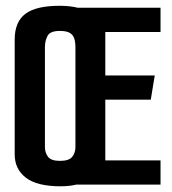

<svg xmlns="http://www.w3.org/2000/svg" viewBox="-20 -647 603 673"><path d="M192.6 6Q109.8 6 70.7 -24.1Q31.5 -54.2 31.5 -105.8V-508.3Q31.5 -570.7 69.5 -598.9Q107.4 -627 190.6 -626.7Q263.3 -626.3 299.4 -598.4Q335.5 -570.4 335.5 -507.3V-106.2Q335.5 -54.6 298.5 -24.3Q261.6 6 192.6 6ZM190 -83.1Q222.2 -83.1 233.3 -97.5Q244.4 -111.9 244.4 -131.7V-480.8Q244.4 -498.8 240.4 -511.8Q236.3 -524.8 224.7 -531.7Q213.1 -538.6 189.3 -538.6Q156.1 -538.6 146.8 -521.5Q137.5 -504.5 137.5 -481.8V-131.3Q137.5 -111.9 148.3 -97.5Q159.1 -83.1 190 -83.1ZM247.1 0V-620H542.7V-534.9H349.1V-382.5H522.4L508.5 -297.7H349.1V-84.8H542.7V0Z"/></svg>

Font: Smooch Sans Thin
Style: Regular
Weight: 100
Designer: Robert E. Leuschke
Foundry: Robert E. Leuschke
Version: Version 1.010